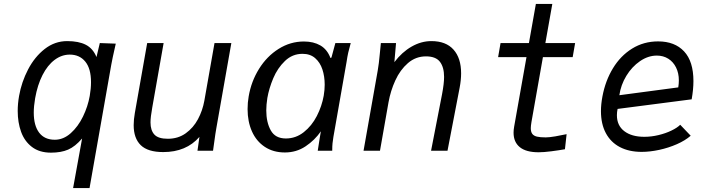

<svg xmlns="http://www.w3.org/2000/svg" viewBox="-20 -770 3640 981"><path d="M240.5 10Q181.5 10 143.2 -19.2Q105 -48.5 87.8 -96.5Q70.5 -144.5 70.5 -203Q70.5 -240.5 77.5 -280Q90 -351 123.5 -415.2Q157 -479.5 208.5 -519.8Q260 -560 323.5 -560Q382 -560 418.5 -541.2Q455 -522.5 473 -478.5L490 -550L571.5 -547Q568.5 -535 567.5 -529Q554.5 -472.5 548.5 -439L437.5 191H353.5L399.5 -62.5Q364 -21 328 -5.5Q292 10 240.5 10ZM438.5 -280Q445 -317 445 -350Q445 -419.5 415.8 -455.2Q386.5 -491 336.5 -491Q295 -491 259 -464Q223 -437 197.2 -386.5Q171.5 -336 159.5 -268Q152.5 -227 152.5 -195Q152.5 -128.5 180 -92.2Q207.5 -56 260 -56Q304 -56 341.5 -89.5Q379 -123 404 -174.5Q429 -226 438.5 -280Z M663 -130.5Q663 -159.5 669 -193L732 -550H816L758 -221Q749 -171.5 749 -144.5Q749 -104 768.8 -82.5Q788.5 -61 837.5 -61Q890 -61 929 -89Q968 -117 991.5 -161Q1015 -205 1024 -255L1076 -550H1162L1085.5 -116Q1081 -92 1074 -39.5L1068.5 0H989L999 -70.5Q931.5 7 814 7Q735.5 7 699.2 -28.2Q663 -63.5 663 -130.5Z M1245 -212.5Q1245 -246 1250.5 -277Q1263.5 -354 1303.5 -418.2Q1343.5 -482.5 1403.5 -520.2Q1463.5 -558 1533 -558Q1582 -558 1617 -537.8Q1652 -517.5 1668.5 -473.5L1673.5 -476L1693.5 -550H1772Q1764 -522 1759.2 -500.8Q1754.5 -479.5 1751 -455L1683.5 -70.5Q1680.5 -52 1679 -38Q1677.5 -24 1677.5 0H1603.5Q1605 -11 1608.8 -33.8Q1612.5 -56.5 1614.5 -70L1619.5 -99Q1588.5 -54 1541.5 -22.5Q1494.5 9 1435.5 9Q1376.5 9 1333.2 -19.5Q1290 -48 1267.5 -98.2Q1245 -148.5 1245 -212.5ZM1634 -281Q1639 -311 1639 -337Q1639 -380 1627.2 -415.5Q1615.5 -451 1590.2 -473Q1565 -495 1525.5 -495Q1474 -495 1436 -458.5Q1398 -422 1376.2 -370.2Q1354.5 -318.5 1346 -269.5Q1340.5 -234.5 1340.5 -206Q1340.5 -145 1363.5 -103.8Q1386.5 -62.5 1440.5 -62.5Q1491.5 -62.5 1532.2 -94.8Q1573 -127 1598.8 -177.2Q1624.5 -227.5 1634 -281Z M1920.5 -494.5Q1924 -532 1926 -550H2003.5L1995 -452.5Q2033.5 -503.5 2082.8 -531.8Q2132 -560 2184 -560Q2258.5 -560 2297.2 -516.5Q2336 -473 2336 -395.5Q2336 -361 2328.5 -322L2266.5 0H2182.5L2238.5 -288Q2249 -343 2249 -377Q2249 -426.5 2227.8 -454.2Q2206.5 -482 2156.5 -482Q2104 -482 2064.2 -447.5Q2024.5 -413 2000 -359.5Q1975.5 -306 1965 -247L1921.5 0H1837.5L1910 -410Q1916 -443.5 1920.5 -494.5Z M2604 -92Q2604 -106.5 2607 -123L2670 -478H2525L2537.5 -550H2682.5L2718 -750H2802L2766.5 -550H2918.5L2906 -478H2754L2695.5 -147Q2692 -126 2692 -115.5Q2692 -96.5 2699.5 -86.2Q2707 -76 2723.2 -72Q2739.5 -68 2768.5 -68Q2786 -68 2816.8 -73.2Q2847.5 -78.5 2875 -84.5L2866.5 -7.5Q2836 -2 2797 3Q2758 8 2732 8Q2668 8 2636 -18Q2604 -44 2604 -92Z M3050.5 -202Q3050.5 -237.5 3058 -277Q3073 -357.5 3111.8 -421.2Q3150.5 -485 3209.8 -521.8Q3269 -558.5 3342.5 -558.5Q3427.5 -558.5 3475.2 -507.5Q3523 -456.5 3523 -355.5Q3523 -313.5 3514 -262.5L3135.5 -213.5Q3132 -197.5 3132 -181.5Q3132 -128.5 3169.8 -99.8Q3207.5 -71 3272 -71Q3308 -71 3344.5 -79.8Q3381 -88.5 3410.5 -102.8Q3440 -117 3455.5 -132.5L3509 -76.5Q3481 -52 3438.2 -33.2Q3395.5 -14.5 3348 -4.2Q3300.5 6 3258.5 6Q3194 6 3147.2 -18.5Q3100.5 -43 3075.5 -89.8Q3050.5 -136.5 3050.5 -202ZM3448.5 -359Q3448.5 -396.5 3434.2 -425.2Q3420 -454 3394.5 -470Q3369 -486 3336 -486Q3291.5 -486 3250 -457.5Q3208.5 -429 3180.2 -382.5Q3152 -336 3144.5 -283.5L3445.5 -323.5Q3448.5 -342.5 3448.5 -359Z"/></svg>

Font: JuliaMono Italic
Style: Regular
Weight: 400
Italic angle: -9°
Monospace: yes
Designer: cormullion
Foundry: corm
Version: Version 0.049; ttfautohint (v1.8.4)